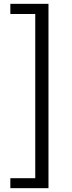

<svg xmlns="http://www.w3.org/2000/svg" viewBox="-20 -812 378 1002"><path d="M34 170V118H164V-739H34V-792H233V170Z"/></svg>

Font: Chocolate Classical Sans
Style: Regular
Weight: 400
Designer: 田海東、宇文滿月
Foundry: Moonlit Owen
Version: Version 1.001